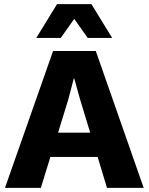

<svg xmlns="http://www.w3.org/2000/svg" viewBox="-20 -906 717 926"><path d="M338 -815 273 -723H155L255 -886H421L521 -723H403ZM496 0 451 -149H223L177 0H4L236 -660H442L673 0ZM260 -266H415L367 -424L338 -528H336L309 -425Z"/></svg>

Font: Elaine Sans
Style: Bold
Weight: 700
Designer: Wei Huang
Foundry: Wei Huang
Version: Version 2.001;December 24, 2019;FontCreator 12.0.0.2547 64-b